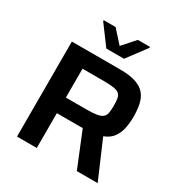

<svg xmlns="http://www.w3.org/2000/svg" viewBox="-204 -1054 1141 1204"><g transform="rotate(30 366.0 -452.0)"><path d="M92 0V-688H443Q513 -688 556.5 -673Q600 -658 623 -630Q646 -602 654.5 -562Q663 -522 663 -472Q663 -432 655.5 -392.5Q648 -353 626 -321Q604 -289 559 -272L676 0H525L409 -285L458 -264Q447 -255 434.5 -253.5Q422 -252 408 -252H235V0ZM235 -365H385Q433 -365 460 -370Q487 -375 500.5 -387Q514 -399 517.5 -419.5Q521 -440 521 -471Q521 -502 517.5 -522Q514 -542 501.5 -553.5Q489 -565 462 -569.5Q435 -574 387 -574H235ZM301 -758 198 -897V-904H284L365 -814L445 -904H533V-897L429 -758Z"/></g></svg>

Font: Saira SemiExpanded SemiBold
Style: Regular
Weight: 600
Width: 6
Designer: Hector Gatti with collaboration of the Omnibus-Type team
Foundry: Omnibus-Type
Version: Version 1.101